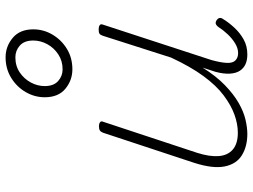

<svg xmlns="http://www.w3.org/2000/svg" viewBox="-129 -760 905 687"><g transform="rotate(-90 323.5 -416.5)"><path d="M188 16Q143 16 111.5 -3.5Q80 -23 71.5 -65Q63 -107 84 -173L192 -500Q195 -508 200 -511.5Q205 -515 216 -515Q224 -515 229.5 -511Q235 -507 231 -499L120 -163Q106 -119 108.5 -86.5Q111 -54 132 -36Q153 -18 192 -18Q223 -18 256.5 -30Q290 -42 325.5 -68.5Q361 -95 395 -141.5Q429 -188 461 -257L539 -501Q542 -510 546.5 -513Q551 -516 562 -516Q571 -516 576.5 -512.5Q582 -509 579 -501L452 -112Q443 -79 442 -57.5Q441 -36 451 -26.5Q461 -17 477 -17Q494 -17 511.5 -27.5Q529 -38 544.5 -54.5Q560 -71 570 -87Q574 -93 579.5 -96Q585 -99 593 -95Q601 -90 602.5 -84Q604 -78 599 -71Q587 -51 568 -30.5Q549 -10 525.5 3Q502 16 472 16Q452 16 437.5 9.5Q423 3 414 -10.5Q405 -24 403.5 -46Q402 -68 410 -98L425 -144Q395 -96 362.5 -64.5Q330 -33 298.5 -15Q267 3 238.5 9.5Q210 16 188 16ZM419 -610Q380 -610 349.5 -635Q319 -660 319 -709Q319 -745 337.5 -777Q356 -809 388.5 -829Q421 -849 462 -849Q501 -849 531.5 -823.5Q562 -798 562 -750Q562 -713 543 -681Q524 -649 492 -629.5Q460 -610 419 -610ZM419 -645Q449 -645 472.5 -660.5Q496 -676 509 -700Q522 -724 522 -750Q522 -782 504 -798Q486 -814 462 -814Q431 -814 408 -798.5Q385 -783 372 -759Q359 -735 359 -709Q359 -677 377 -661Q395 -645 419 -645Z"/></g></svg>

Font: Playwrite MX Thin
Style: Regular
Weight: 250
Designer: Veronika Burian, José Scaglione
Foundry: TypeTogether
Version: Version 1.002